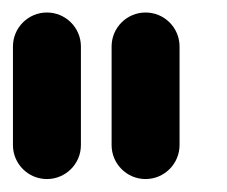

<svg xmlns="http://www.w3.org/2000/svg" viewBox="-28 -737 360 304"><path d="M100.1 -507.2V-663.4C100.1 -693.1 76 -717.2 46.3 -717.2C16.6 -717.2 -7.5 -693.1 -7.5 -663.4V-507.2C-7.5 -477.6 16.6 -453.5 46.3 -453.5C75.9 -453.5 100.1 -477.5 100.1 -507.2ZM256.3 -507.2V-663.4C256.3 -693.1 232.2 -717.2 202.5 -717.2C172.8 -717.2 148.7 -693.1 148.7 -663.4V-507.3C148.7 -477.6 172.8 -453.5 202.5 -453.5C232.1 -453.5 256.2 -477.6 256.3 -507.2Z"/></svg>

Font: Cactron
Style: Bold
Weight: 900
Version: Version 1.0